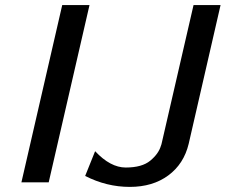

<svg xmlns="http://www.w3.org/2000/svg" viewBox="-20 -714 885 753"><path d="M314 -24 353 -121Q413 -57 473 -57Q537 -57 569.5 -84Q602 -111 611 -142Q613 -146 615 -156L739 -694H845L720 -150Q701 -71 640 -26Q579 19 489 19Q398 19 314 -24ZM64 1 224 -694H331L171 1Z"/></svg>

Font: Coval
Style: Italic
Weight: 400
Foundry: Context Ltd
Version: Version 001.000